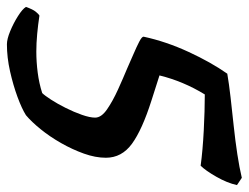

<svg xmlns="http://www.w3.org/2000/svg" viewBox="-155 -512 719 555"><g transform="rotate(90 204.5 -234.5)"><path d="M55 105Q40 105 17 95.5Q-6 86 -26.5 73Q-47 60 -53 50Q-46 30 -39 21.5Q-32 13 -28 11Q-2 15 25 17.5Q52 20 76 20Q106 20 137 16Q168 12 196 3Q203 -4 215 -22.5Q227 -41 239 -65Q251 -89 259 -112Q267 -135 267 -150Q267 -168 243 -184.5Q219 -201 186 -216Q153 -231 124 -243Q104 -252 83 -261Q62 -270 47.5 -277.5Q33 -285 33 -290Q47 -355 77 -420Q107 -485 140 -532Q169 -537 208.5 -541.5Q248 -546 290.5 -550.5Q333 -555 372.5 -561Q412 -567 441 -574L462 -560Q456 -532 438 -500.5Q420 -469 406 -455Q362 -461 304 -464Q246 -467 200 -467Q162 -405 145 -336L217 -313Q302 -286 342.5 -256.5Q383 -227 383 -181Q383 -151 371 -117.5Q359 -84 340.5 -51.5Q322 -19 300.5 7.5Q279 34 260 50Q241 62 207 74.5Q173 87 133 96Q93 105 55 105Z"/></g></svg>

Font: Texturina
Style: Bold Italic
Weight: 700
Italic angle: -11°
Designer: Guillermo Torres Carreño
Foundry: Omnibus-Type
Version: Version 1.002; ttfautohint (v1.8.3)